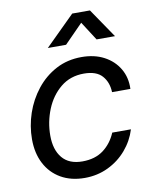

<svg xmlns="http://www.w3.org/2000/svg" viewBox="-83 -791 689 865"><g transform="rotate(-10 261.0 -358.5)"><path d="M234.9 11.7Q172.4 11.7 126.2 -14.9Q80.1 -41.5 55.2 -89.4Q30.3 -137.2 30.3 -200.7Q30.3 -261.2 50 -319.3Q69.8 -377.4 107.2 -424.6Q144.5 -471.7 196.8 -499.5Q249 -527.3 314 -527.3Q372.6 -527.3 416.5 -504.2Q460.4 -481 484.4 -440.4Q508.3 -399.9 506.3 -347.7H422.4Q420.9 -393.1 394.8 -422.6Q368.7 -452.1 311.5 -452.1Q249 -452.1 204.8 -415.8Q160.6 -379.4 137.5 -322.3Q114.3 -265.1 114.3 -202.6Q114.3 -138.2 145.3 -100.8Q176.3 -63.5 237.3 -63.5Q295.4 -63.5 333.5 -92Q371.6 -120.6 391.6 -168H477.1Q461.4 -117.2 426.5 -76.4Q391.6 -35.6 342.3 -12Q293 11.7 234.9 11.7ZM255.4 -593.8H172.4V-594.2L307.1 -727.5H388.2L479 -594.2V-593.8H395L339.8 -679.7Z"/></g></svg>

Font: Inter Display
Style: Italic
Weight: 400
Italic angle: -9.39999°
Designer: Rasmus Andersson
Foundry: rsms
Version: Version 4.000;git-a52131595